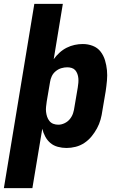

<svg xmlns="http://www.w3.org/2000/svg" viewBox="-29 -755 649 990"><path d="M-9 215 148 -735H295L248 -450Q261 -468 278 -483.5Q295 -499 315 -509Q335 -519 356 -523.5Q377 -528 398 -528Q425 -528 449.5 -518.5Q474 -509 489.5 -489Q505 -469 512.5 -444Q520 -419 522.5 -393Q525 -367 522.5 -339.5Q520 -312 516 -285L499 -185Q496 -162 489.5 -138.5Q483 -115 471 -93Q459 -71 443 -51.5Q427 -32 406 -18Q385 -4 361 2Q337 8 314 8Q291 8 269 2Q247 -4 231 -17.5Q215 -31 204.5 -50.5Q194 -70 189 -91L138 215ZM272 -112Q288 -112 304.5 -120Q321 -128 332 -142Q343 -156 348 -172Q353 -188 355 -204L372 -304Q374 -316 375 -328Q376 -340 375 -351.5Q374 -363 370 -374Q366 -385 359 -393Q352 -401 341 -404.5Q330 -408 318 -408Q303 -408 287.5 -403.5Q272 -399 258.5 -388Q245 -377 238 -362Q231 -347 229 -332L212 -232Q210 -218 208.5 -204.5Q207 -191 208.5 -178Q210 -165 214 -153Q218 -141 226 -131Q234 -121 246 -116.5Q258 -112 272 -112Z"/></svg>

Font: Iosevka Etoile Heavy
Style: Italic
Weight: 900
Italic angle: -9°
Designer: Belleve Invis
Foundry: Belleve Invis
Version: Version 22.1.2; ttfautohint (v1.8.4)